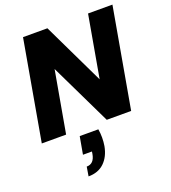

<svg xmlns="http://www.w3.org/2000/svg" viewBox="-175 -830 1128 1268"><g transform="rotate(-20 389.0 -196.0)"><path d="M263.2 40H394Q403.8 99.1 394 158.2Q380.9 228.5 338.4 269.3Q295.9 310.1 227.1 310.1L237.8 245.1Q290.5 245.1 301.8 179.2L304.2 163.1H241.2ZM591.8 -702.1H763.2L639.2 0H467.8L258.8 -433.1L182.1 0H11.2L134.8 -702.1H306.2L515.1 -267.1Z"/></g></svg>

Font: Poppins
Style: Bold Italic
Weight: 700
Italic angle: -10°
Designer: Ninad Kale (Devanagari), Jonny Pinhorn (Latin)
Foundry: Indian Type Foundry
Version: Version 3.200;PS 1.000;hotconv 16.6.54;makeotf.lib2.5.65590